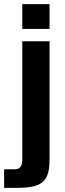

<svg xmlns="http://www.w3.org/2000/svg" viewBox="-52 -670 316 930"><path d="M56 102C56 135 45 150 20 150H-32V240H30C153 240 188 209 188 102V-470H56ZM56 -530H188V-650H56Z"/></svg>

Font: Tanklager Original
Style: Regular
Weight: 400
Designer: Ariel Martín Pérez
Foundry: Tunera Type Foundry
Version: Version 1.000;Glyphs 3.3 (3310)